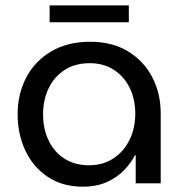

<svg xmlns="http://www.w3.org/2000/svg" viewBox="-20 -676 678 708"><path d="M285.2 12.4Q210.8 12.4 156.8 -23.4Q102.8 -59.2 73.9 -119.9Q45 -180.6 45 -254.8Q45 -330.2 77.1 -390.8Q109.2 -451.4 169.2 -486.7Q229.2 -522 312.6 -522Q393.8 -522 451.8 -486.8Q509.8 -451.6 541.2 -391.8Q572.6 -332 572.6 -258V0H480.4V-104.2H478Q463.4 -75.2 437.5 -48.4Q411.6 -21.6 373.8 -4.6Q336 12.4 285.2 12.4ZM308.6 -66.6Q359 -66.6 397.4 -91.4Q435.8 -116.2 457.3 -159.5Q478.8 -202.8 478.8 -256.8Q478.8 -310 458.3 -351.9Q437.8 -393.8 400 -418.4Q362.2 -443 310.6 -443Q256.8 -443 218.3 -418Q179.8 -393 159.3 -350.3Q138.8 -307.6 138.8 -253.6Q138.8 -202 158.7 -159.3Q178.6 -116.6 216.7 -91.6Q254.8 -66.6 308.6 -66.6ZM163 -594V-656H455V-594Z"/></svg>

Font: MuseoModerno Thin
Style: Regular
Weight: 100
Designer: Pablo Cosgaya, Héctor Gatti, Marcela Romero, and the Authors of The MuseoModerno Project.
Foundry: Omnibus-Type Team
Version: Version 1.003